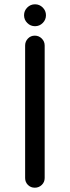

<svg xmlns="http://www.w3.org/2000/svg" viewBox="-20 -869 325 894"><path d="M142 5Q123 5 110 -8Q97 -21 97 -40V-657Q97 -676 110 -689.5Q123 -703 142 -703Q161 -703 174.5 -689.5Q188 -676 188 -657V-40Q188 -21 174.5 -8Q161 5 142 5ZM143 -747Q122 -747 107 -762Q92 -777 92 -798Q92 -819 107 -834Q122 -849 143 -849Q164 -849 179 -834Q194 -819 194 -798Q194 -777 179 -762Q164 -747 143 -747Z"/></svg>

Font: Varela Round
Style: Regular
Weight: 400
Designer: Joe Prince, Avraham Cornfeld
Foundry: Joe Prince, Avraham Cornfeld
Version: Version 3.010; ttfautohint (v1.8.4.7-5d5b)